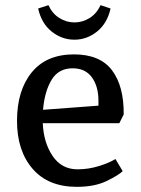

<svg xmlns="http://www.w3.org/2000/svg" viewBox="-20 -714 546 745"><path d="M46 -245Q46 -363 103 -433Q160 -503 267 -503Q368 -503 414.5 -441.5Q461 -380 460 -270L443 -236H146Q149 -161 184 -109Q219 -57 281 -57Q323 -57 363.5 -69.5Q404 -82 428 -97L456 -50Q440 -34 393.5 -11.5Q347 11 278 11Q167 11 106.5 -59Q46 -129 46 -245ZM362 -304V-323Q362 -379 336.5 -414Q311 -449 262 -449Q207 -449 180 -404Q153 -359 147 -288ZM269 -627Q300 -627 327.5 -644Q355 -661 370 -694L409 -681Q396 -623 356.5 -591.5Q317 -560 269 -560Q220 -560 180.5 -591.5Q141 -623 128 -681L168 -694Q183 -661 210.5 -644Q238 -627 269 -627Z"/></svg>

Font: Andada Pro Medium
Style: Regular
Weight: 500
Designer: Carolina Giovagnoli
Foundry: Huerta Tipografica
Version: Version 3.005; ttfautohint (v1.8.4)